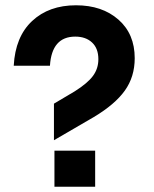

<svg xmlns="http://www.w3.org/2000/svg" viewBox="-20 -710 587 730"><path d="M187 0V-137.2H341.8V0ZM32.2 -460Q38.1 -570.3 102.1 -630.1Q166 -689.9 269 -689.9Q368.2 -689.9 430.2 -635.5Q492.2 -581.1 492.2 -488.8Q492.2 -418 454.6 -365.5Q417 -313 336.9 -265.1L185.1 -176.8V-315.9L264.2 -362.8Q313 -393.6 333.5 -421.4Q354 -449.2 354 -484.9Q354 -525.9 330.1 -548.3Q306.2 -570.8 266.1 -570.8Q176.8 -570.8 169.9 -460Z"/></svg>

Font: TASA Orbiter Deck
Style: Bold
Weight: 700
Designer: Weizhong Zhang
Version: Version 1.000;Glyphs 3.1.2 (3151)